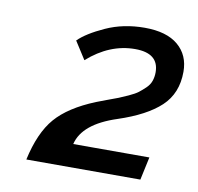

<svg xmlns="http://www.w3.org/2000/svg" viewBox="-56 -871 551 534"><g transform="rotate(10 219.5 -604.0)"><path d="M51 -395Q68 -473 104 -514.5Q140 -556 214 -586Q221 -589 243 -597Q265 -605 274 -608.5Q283 -612 300.5 -620Q318 -628 326.5 -634.5Q335 -641 345 -650.5Q355 -660 359 -671.5Q363 -683 363 -696Q363 -750 296 -750Q224 -750 162 -695L130 -745Q153 -768 202.5 -790.5Q252 -813 312 -813Q374 -813 406.5 -785.5Q439 -758 439 -711Q439 -650 399.5 -613Q360 -576 281 -550Q186 -519 172 -460H387L373 -395Z"/></g></svg>

Font: Raleway-v4020 SemiBold
Style: Italic
Weight: 600
Italic angle: -12°
Designer: Matt McInerney, Pablo Impallari, Rodrigo Fuenzalida
Foundry: Matt McInerney, Pablo Impallari, Rodrigo Fuenzalida
Version: Version 4.020;PS 004.020;hotconv 1.0.88;makeotf.lib2.5.64775